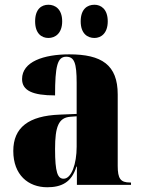

<svg xmlns="http://www.w3.org/2000/svg" viewBox="-20 -779 594 809"><path d="M378 -619C405 -619 434 -638 434 -689C434 -741 405 -759 378 -759C348 -759 320 -741 320 -689C320 -638 348 -619 378 -619ZM184 -619C212 -619 242 -638 242 -689C242 -741 212 -759 184 -759C155 -759 128 -741 128 -689C128 -638 155 -619 184 -619ZM179 10C238 10 282 -10 302 -77H304V0H532V-10H528C488 -10 476 -26 476 -80V-381C476 -506 408 -550 272 -550C164 -550 73 -519 73 -446C73 -397 118 -377 212 -377C212 -501 222 -540 259 -540C293 -540 303 -514 303 -430V-299L231 -296C101 -291 36 -242 36 -143C36 -42 99 10 179 10ZM248 -26C223 -26 212 -52 212 -151C212 -246 227 -283 276 -287L303 -289V-161C303 -88 281 -26 248 -26Z"/></svg>

Font: Noto Serif Display Condensed Black
Style: Regular
Weight: 900
Width: 3
Designer: Monotype Design Team
Foundry: Monotype Imaging Inc.
Version: Version 2.009